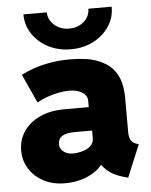

<svg xmlns="http://www.w3.org/2000/svg" viewBox="-54 -797 667 849"><g transform="rotate(-5 280.0 -372.0)"><path d="M200.2 7.8Q146 7.8 105.5 -13.9Q64.9 -35.6 42.2 -72Q19.5 -108.4 19.5 -152.3Q19.5 -200.2 44.9 -237.8Q70.3 -275.4 116.7 -296.9Q163.1 -318.4 225.6 -318.4H360.4V-213.9H261.7Q224.6 -213.9 206.5 -202.1Q188.5 -190.4 188.5 -166Q188.5 -152.3 196.3 -142.1Q204.1 -131.8 217.5 -126Q231 -120.1 248 -120.1Q264.2 -120.1 285.9 -125.5Q307.6 -130.9 323.7 -144.3Q339.8 -157.7 339.8 -181.6V-250L334 -269.5V-345.7Q334 -359.4 327.4 -369.1Q320.8 -378.9 309.6 -385.5Q298.3 -392.1 283.9 -395.3Q269.5 -398.4 253.9 -398.4Q231.9 -398.4 205.8 -393.3Q179.7 -388.2 154.5 -379.2Q129.4 -370.1 110.4 -358.4L51.8 -486.3Q70.8 -497.1 102.5 -508.5Q134.3 -520 176.5 -528.1Q218.8 -536.1 269.5 -536.1Q345.7 -536.1 391.4 -518.3Q437 -500.5 460 -472.2Q482.9 -443.8 490.5 -410.9Q498 -377.9 498 -347.7V-194.3Q498 -170.4 505.4 -157.7Q512.7 -145 528.3 -139.6L540 -135.7L480.5 7.8L460 2Q412.1 -11.7 385.5 -37.4Q358.9 -63 353.5 -87.9L396.5 -57.6H318.4L370.1 -68.4Q355.5 -38.6 308.6 -15.4Q261.7 7.8 200.2 7.8ZM278.3 -580.1Q222.7 -580.1 178.2 -603Q133.8 -626 107.9 -664.8Q82 -703.6 82 -752H185.5Q186.5 -718.3 213.1 -695.1Q239.7 -671.9 278.3 -671.9Q317.4 -671.9 343.8 -695.1Q370.1 -718.3 370.1 -752H473.6Q474.1 -703.6 448.2 -664.8Q422.4 -626 377.9 -603Q333.5 -580.1 278.3 -580.1Z"/></g></svg>

Font: Reddit Sans Black
Style: Regular
Weight: 900
Version: Version 1.014